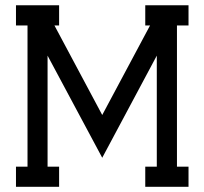

<svg xmlns="http://www.w3.org/2000/svg" viewBox="-20 -719 787 739"><path d="M705.6 -621.1H661.1V-77.6H705.6V0H539.1V-77.6H583.5V-504.9L373.5 -111.8L163.1 -504.9V-77.6H207.5V0H41.5V-77.6H85.9V-621.1H41.5V-698.7H207.5V-621.1H189.5L373.5 -276.4L557.6 -621.1H539.1V-698.7H705.6Z"/></svg>

Font: Turpis
Style: Regular
Weight: 400
Designer: GGBotNet
Foundry: f0n7
Version: 1.00